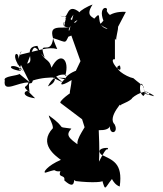

<svg xmlns="http://www.w3.org/2000/svg" viewBox="-38 -624 716 842"><path d="M47 -300C40 -291 -27 -291 -17 -271C-26 -213 42 -265 87 -262C77 -230 46 -262 116 -193C36 -203 83 -241 92 -217C82 -287 98 -240 106 -271C181 -295 250 -278 252 -283C219 -253 223 -240 276 -273C273 -221 247 -181 309 -238C267 -219 217 -177 228 -172L322 -101L333 -66C321 -43 270 23 330 27C329 -15 287 -43 317 19C257 -21 251 -33 275 -60C199 -71 265 -54 176 -118C177 -105 194 -83 194 -62C129 7 206 60 229 77C170 102 147 135 162 133C239 108 166 137 258 124C211 81 178 107 232 117C207 162 250 137 244 167C300 218 280 148 293 170C366 179 425 175 410 166C425 217 420 202 453 161C443 130 452 182 487 194C502 89 454 78 406 54C382 28 422 23 436 25C429 48 440 -2 396 85C400 22 395 -29 395 -53C453 -52 445 -77 450 -96C425 -28 487 -33 465 -78C431 -110 502 -182 515 -196L397 -145C475 -141 474 -182 494 -159C478 -164 517 -171 539 -190C543 -202 614 -242 617 -209C569 -223 620 -238 591 -203C561 -220 583 -308 597 -213L638 -202C619 -224 588 -212 593 -243C585 -252 566 -264 547 -281C514 -287 450 -330 488 -337C504 -280 431 -370 466 -364V-480L514 -572C434 -576 420 -533 401 -518C439 -486 417 -526 471 -448C473 -481 491 -515 469 -524C489 -494 419 -568 430 -506C454 -592 454 -533 430 -576C442 -601 374 -599 433 -497C372 -511 418 -590 375 -542C370 -550 335 -554 368 -604C346 -597 311 -576 311 -570C255 -616 260 -540 244 -555C269 -542 189 -563 253 -550C236 -493 250 -497 241 -519C257 -547 210 -500 278 -503C198 -502 165 -517 213 -409C172 -420 133 -403 46 -383C64 -400 54 -423 36 -335C67 -417 -17 -399 66 -310C23 -356 -28 -325 51 -313C75 -350 31 -284 54 -339L92 -263ZM324 -322C252 -308 226 -260 266 -271C170 -297 179 -289 236 -263C166 -324 239 -274 172 -245C209 -321 272 -291 248 -291C270 -366 224 -401 188 -327C174 -376 158 -344 126 -423C59 -418 120 -352 81 -345C116 -433 104 -433 158 -371C126 -459 186 -373 195 -457C265 -435 241 -427 277 -494C224 -480 293 -486 267 -482C245 -506 332 -560 289 -522C300 -522 223 -582 259 -521L284 -560L259 -462L275 -468L315 -356L279 -281Z"/></svg>

Font: Hussar Lance
Style: Regular
Weight: 700
Foundry: Cannot Into Space Fonts, PlusOne Fonts
Version: Version 2.27